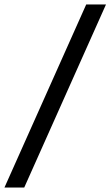

<svg xmlns="http://www.w3.org/2000/svg" viewBox="-49 -777 497 864"><path d="M-29 67 339 -757H428L60 67Z"/></svg>

Font: Instrument Sans SemiCondensed Medium
Style: Italic
Weight: 500
Width: 4
Italic angle: -13°
Designer: Rodrigo Fuenzalida
Foundry: fragTYPE
Version: Version 1.000;gftools[0.9.28]